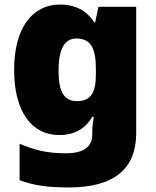

<svg xmlns="http://www.w3.org/2000/svg" viewBox="-20 -583 683 843"><path d="M243 -563C124 -563 42 -463 42 -276C42 -89 122 10 240 10C316 10 360 -26 385 -70H392C387 -43 385 -18 385 -1V9C385 61 347 90 270 90C183 90 133 76 66 48V208C129 232 193 240 282 240C483 240 578 157 578 1V-553H412L398 -485H394C365 -529 320 -563 243 -563ZM315 -414C383 -414 401 -364 401 -279V-256C401 -178 380 -139 318 -139C263 -139 237 -177 237 -273C237 -366 263 -414 315 -414Z"/></svg>

Font: Noto Sans UI Black
Style: Regular
Weight: 900
Designer: Monotype Design Team
Foundry: Monotype Imaging Inc.
Version: Version 1.901